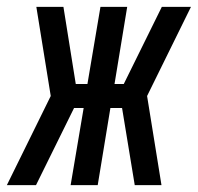

<svg xmlns="http://www.w3.org/2000/svg" viewBox="-52 -540 577 560"><path d="M419 0H341L304 -225H270L233 0H154L192 -225H164L53 0H-32L96 -260L54 -520H133L169 -295H203L241 -520H319L282 -295H309L420 -520H505L377 -260Z"/></svg>

Font: Iosevka SS04
Style: Italic
Weight: 400
Italic angle: -9°
Monospace: yes
Designer: Belleve Invis
Foundry: Belleve Invis
Version: Version 19.0.0; ttfautohint (v1.8.4)